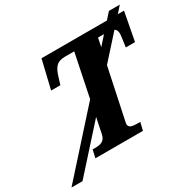

<svg xmlns="http://www.w3.org/2000/svg" viewBox="-306 -941 1206 1207"><g transform="rotate(-30 297.0 -338.0)"><path d="M209 -111C199 -62 167 -57 121 -57H111L98 0H443L457 -57H447C398 -57 374 -61 374 -89C374 -93 376 -101 380 -121L454 -471L606 -640C619 -632 624 -619 624 -600C624 -589 613 -516 612 -508H679L718 -714H673L714 -760H635L594 -714H119L70 -508H137L151 -553C171 -621 191 -649 255 -649H319L255 -338L-124 84H-44L232 -223ZM492 -649H535L479 -586Z"/></g></svg>

Font: Noto Serif SemiCondensed Extra
Style: Italic
Weight: 800
Width: 4
Italic angle: -12°
Designer: Monotype Design Team
Foundry: Monotype Imaging Inc.
Version: Version 1.901